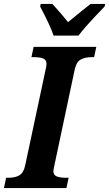

<svg xmlns="http://www.w3.org/2000/svg" viewBox="-41 -951 552 971"><path d="M-10 -52H2Q36 -52 57 -64.5Q78 -77 86 -113L189 -596Q194 -615 194 -628Q194 -648 178 -655Q162 -662 129 -662H118L129 -714H446L435 -662H423Q388 -662 366.5 -649.5Q345 -637 337 -600L235 -119Q229 -93 229 -86Q229 -66 245.5 -59Q262 -52 294 -52H306L295 0H-21ZM162 -918 165 -931H224Q281 -868 303 -839Q388 -909 417 -931H491L488 -918Q482 -912 435 -862.5Q388 -813 356 -771H230Q214 -820 162 -918Z"/></svg>

Font: Noto Serif Narrow
Style: Bold Italic
Weight: 700
Width: 4
Italic angle: -12°
Designer: Monotype Design Team
Foundry: Monotype Imaging Inc.
Version: Version 1.001